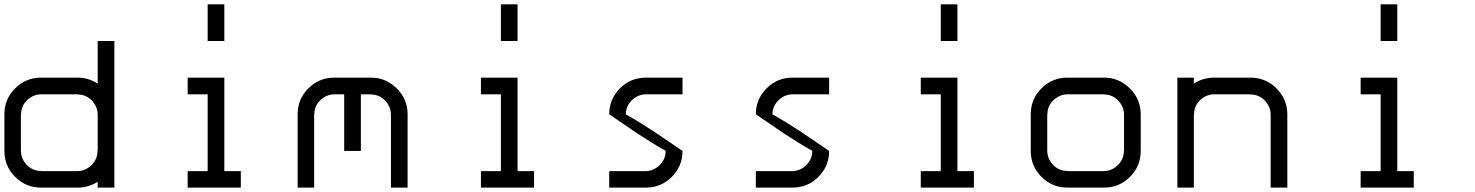

<svg xmlns="http://www.w3.org/2000/svg" viewBox="-20 -853 6707 873"><path d="M333.3 -75Q369.2 -75.8 396.2 -102.5Q423.3 -129.2 423.3 -166.7H424.2V-333.3Q423.3 -369.2 397.1 -396.2Q370.8 -423.3 333.3 -423.3V-424.2H166.7Q130 -423.3 102.9 -397.1Q75.8 -370.8 75.8 -333.3H75V-166.7Q75.8 -130 102.1 -102.9Q128.3 -75.8 166.7 -75.8V-75ZM333.3 0H166.7Q97.5 0 48.8 -48.8Q0 -97.5 0 -166.7V-333.3Q0 -402.5 48.8 -451.2Q97.5 -500 166.7 -500H333.3Q382.5 -500 424.2 -472.5V-666.7H500V0H424.2V-26.7Q382.5 0 333.3 0Z M1000 -833.3V-666.7H924.2V-833.3ZM1075 0H833.3V-75H924.2V-424.2H833.3V-500H1000V-75H1075Z M1757.5 0V-333.3Q1756.7 -369.2 1730.4 -396.2Q1704.2 -423.3 1666.7 -423.3V-424.2H1620.8V-166.7H1545V-424.2H1500Q1463.3 -423.3 1436.2 -397.1Q1409.2 -370.8 1409.2 -333.3H1408.3V0H1333.3V-333.3Q1333.3 -402.5 1382.1 -451.2Q1430.8 -500 1500 -500H1666.7Q1735 -500 1784.2 -450.8Q1833.3 -401.7 1833.3 -333.3V0Z M2333.3 -833.3V-666.7H2257.5V-833.3ZM2408.3 0H2166.7V-75H2257.5V-424.2H2166.7V-500H2333.3V-75H2408.3Z M2916.7 -75Q2952.5 -75.8 2979.6 -102.5Q3006.7 -129.2 3006.7 -166.7H3007.5Q2975.8 -184.2 2939.2 -207.1Q2902.5 -230 2877.9 -246.2Q2853.3 -262.5 2811.2 -291.7Q2769.2 -320.8 2750 -333.3Q2750 -402.5 2798.8 -451.2Q2847.5 -500 2916.7 -500H3083.3V-424.2H2916.7Q2880 -423.3 2852.9 -397.1Q2825.8 -370.8 2825.8 -333.3H2825Q2856.7 -315.8 2893.8 -292.9Q2930.8 -270 2955 -253.8Q2979.2 -237.5 3022.1 -208.3Q3065 -179.2 3083.3 -166.7Q3083.3 -97.5 3034.6 -48.8Q2985.8 0 2916.7 0H2750V-75Z M3583.3 -75Q3619.2 -75.8 3646.2 -102.5Q3673.3 -129.2 3673.3 -166.7H3674.2Q3642.5 -184.2 3605.8 -207.1Q3569.2 -230 3544.6 -246.2Q3520 -262.5 3477.9 -291.7Q3435.8 -320.8 3416.7 -333.3Q3416.7 -402.5 3465.4 -451.2Q3514.2 -500 3583.3 -500H3750V-424.2H3583.3Q3546.7 -423.3 3519.6 -397.1Q3492.5 -370.8 3492.5 -333.3H3491.7Q3523.3 -315.8 3560.4 -292.9Q3597.5 -270 3621.7 -253.8Q3645.8 -237.5 3688.8 -208.3Q3731.7 -179.2 3750 -166.7Q3750 -97.5 3701.2 -48.8Q3652.5 0 3583.3 0H3416.7V-75Z M4333.3 -833.3V-666.7H4257.5V-833.3ZM4408.3 0H4166.7V-75H4257.5V-424.2H4166.7V-500H4333.3V-75H4408.3Z M5000 -75Q5035.8 -75.8 5062.9 -102.5Q5090 -129.2 5090 -166.7H5090.8V-333.3Q5090 -369.2 5063.8 -396.2Q5037.5 -423.3 5000 -423.3V-424.2H4833.3Q4796.7 -423.3 4769.6 -397.1Q4742.5 -370.8 4742.5 -333.3H4741.7V-166.7Q4742.5 -130 4768.8 -102.9Q4795 -75.8 4833.3 -75.8V-75ZM5000 0H4833.3Q4764.2 0 4715.4 -48.8Q4666.7 -97.5 4666.7 -166.7V-333.3Q4666.7 -402.5 4715.4 -451.2Q4764.2 -500 4833.3 -500H5000Q5068.3 -500 5117.5 -450.8Q5166.7 -401.7 5166.7 -333.3V-166.7Q5166.7 -97.5 5117.9 -48.8Q5069.2 0 5000 0Z M5408.3 0H5333.3V-500H5408.3V-472.5Q5450 -500 5500 -500H5666.7Q5735 -500 5784.2 -450.8Q5833.3 -401.7 5833.3 -333.3V0H5757.5V-333.3Q5756.7 -369.2 5730.4 -396.2Q5704.2 -423.3 5666.7 -423.3V-424.2H5500Q5463.3 -423.3 5436.2 -397.1Q5409.2 -370.8 5409.2 -333.3H5408.3Z M6333.3 -833.3V-666.7H6257.5V-833.3ZM6408.3 0H6166.7V-75H6257.5V-424.2H6166.7V-500H6333.3V-75H6408.3Z"/></svg>

Font: 0xA000-Squareish-Mono
Style: Squareish-Mono
Weight: 400
Version: Version 0.1